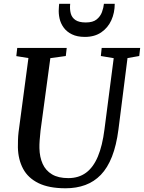

<svg xmlns="http://www.w3.org/2000/svg" viewBox="-20 -1000 772 1030"><path d="M664 -688.5 615.5 -306Q604.5 -220.5 580.8 -160Q557 -99.5 521 -62.2Q485 -25 437.5 -7.5Q390 10 332 10Q242.5 10 186.5 -17.5Q130.5 -45 104 -94.5Q77.5 -144 76 -209Q76 -228 76.5 -248.5Q77 -269 79.5 -290.5L132.5 -688.5L67.5 -699L72.5 -743H338L333 -699.5L250 -688L197.5 -299.5Q194.5 -272 192.8 -248.2Q191 -224.5 191.5 -205Q192.5 -157.5 208.8 -121.2Q225 -85 258.8 -64.8Q292.5 -44.5 346.5 -44.5Q402 -44.5 441.2 -73.2Q480.5 -102 505 -160.2Q529.5 -218.5 540.5 -306.5L590 -688L521 -699.5L525.5 -743H732L727 -699.5ZM435.5 -802Q394 -802 366 -815.8Q338 -829.5 321.8 -851.8Q305.5 -874 299.5 -900.8Q293.5 -927.5 295.5 -953.5Q296 -960 296.2 -966.5Q296.5 -973 297.5 -979.5H356.5Q353.5 -951 359.5 -928.2Q365.5 -905.5 384.8 -892.5Q404 -879.5 440.5 -879.5Q478.5 -879.5 498.5 -895.8Q518.5 -912 527 -935.2Q535.5 -958.5 537.5 -979.5H595.5Q595.5 -931.5 577.2 -891.2Q559 -851 523.2 -826.5Q487.5 -802 435.5 -802Z"/></svg>

Font: Merriweather 24pt Medium
Style: Italic
Weight: 500
Italic angle: -7.8°
Version: Version 2.101